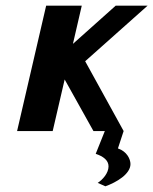

<svg xmlns="http://www.w3.org/2000/svg" viewBox="-20 -460 538 674"><path d="M236 -306 267 -440H142L40 0H165L207 -181L308 0H348L316 80C343 89 361 103 361 124C361 148 340 171 323 182L350 194C389 180 438 151 438 116C438 99 426 72 394 61L414 0L279 -245L498 -440H386Z"/></svg>

Font: Pfennig
Style: BoldItalic
Weight: 700
Italic angle: -13°
Version: Version 20100423